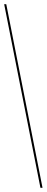

<svg xmlns="http://www.w3.org/2000/svg" viewBox="-20 -780 224 921"><path d="M174 121H184L10 -760H0Z"/></svg>

Font: Noto Serif Display Condensed Extra
Style: Regular
Weight: 800
Width: 3
Designer: Monotype Design Team
Foundry: Monotype Imaging Inc.
Version: Version 1.900